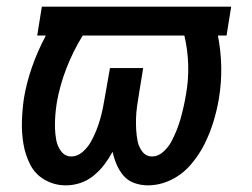

<svg xmlns="http://www.w3.org/2000/svg" viewBox="-20 -550 760 578"><path d="M178 8Q200 8 221.5 1Q243 -6 261.5 -21Q280 -36 294 -54.5Q308 -73 319 -93Q323 -74 331 -55Q339 -36 352 -21Q365 -6 384.5 1Q404 8 425 8Q461 8 495 -8.5Q529 -25 554 -54Q579 -83 595.5 -116Q612 -149 622.5 -183.5Q633 -218 639 -253Q647 -302 646 -349.5Q645 -397 636 -443H662L676 -530H106L92 -443H118Q94 -398 77 -350Q60 -302 52 -254Q47 -219 46 -184.5Q45 -150 50.5 -117Q56 -84 71 -54.5Q86 -25 115 -8.5Q144 8 178 8ZM195 -79Q176 -79 164.5 -94Q153 -109 149.5 -127.5Q146 -146 145.5 -164.5Q145 -183 146.5 -202.5Q148 -222 151 -241Q160 -293 180 -344.5Q200 -396 229 -443H535Q545 -401 546.5 -356Q548 -311 540 -266Q537 -248 533 -230Q529 -212 524 -194Q519 -176 512 -158.5Q505 -141 496 -124Q487 -107 471.5 -93Q456 -79 438 -79Q420 -79 409 -93Q398 -107 394.5 -124Q391 -141 390 -158.5Q389 -176 389.5 -193.5Q390 -211 392.5 -229Q395 -247 398 -265L411 -345H311L297 -265Q294 -247 290.5 -229Q287 -211 282 -193Q277 -175 270 -157.5Q263 -140 253.5 -123Q244 -106 228.5 -92.5Q213 -79 195 -79Z"/></svg>

Font: Iosevka Sparkle Medium
Style: Italic
Weight: 500
Italic angle: -9°
Designer: Belleve Invis
Foundry: Belleve Invis
Version: Version 4.5.0; ttfautohint (v1.8.3)